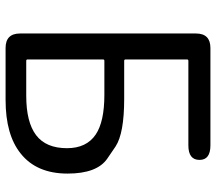

<svg xmlns="http://www.w3.org/2000/svg" viewBox="-63 -711 774 688"><g transform="rotate(90 324.0 -367.0)"><path d="M152 0Q100 0 100 -52V-682Q100 -734 152 -734H501Q553 -734 553 -695Q553 -655 501 -655H198Q193 -655 193 -650V-430Q193 -425 198 -425H334Q458 -425 505 -394Q527 -379 549 -364Q602 -327 602 -222Q602 -111 530 -54Q463 0 338 0ZM193 -79Q193 -74 198 -74H323Q418 -74 464.5 -109.5Q511 -145 511 -220Q511 -290 462 -323Q416 -354 320 -354H198Q193 -354 193 -349Z"/></g></svg>

Font: Resource Han Rounded CN
Style: Regular
Weight: 400
Designer: Cyano Hao (round all glyphs); Ryoko NISHIZUKA  (kana, bopomofo & ideographs); Paul D. Hunt (Latin, Greek & Cyrillic); Sa
Foundry: Cyano Hao
Version: 0.990